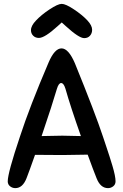

<svg xmlns="http://www.w3.org/2000/svg" viewBox="-20 -972 637 992"><path d="M479 -51Q462 -93 433 -173Q353 -171 303 -171Q199 -171 161 -172Q130 -84 117 -51Q97 0 59 0Q44 0 32 -9.5Q20 -19 20 -35Q20 -79 83 -266Q133 -420 231 -649Q262 -722 298 -722Q334 -722 367 -645Q472 -387 512 -266Q517 -251 528 -218Q539 -185 546 -163.5Q553 -142 561 -115Q569 -88 573 -68Q577 -48 577 -35Q577 -19 565 -9.5Q553 0 538 0Q499 0 479 -51ZM302 -271Q334 -271 398 -269Q344 -422 318 -514Q309 -543 296 -543Q283 -543 274 -513Q251 -434 195 -269Q267 -271 302 -271ZM432 -866Q456 -840 456 -818Q456 -800 445 -787.5Q434 -775 415 -775Q388 -775 320 -837L299 -856L278 -837Q211 -776 181 -776Q163 -776 151.5 -787.5Q140 -799 140 -816Q140 -839 166 -866Q193 -895 236 -923.5Q279 -952 299 -952Q319 -952 362 -923.5Q405 -895 432 -866Z"/></svg>

Font: Sniglet
Style: Regular
Weight: 400
Designer: Haley Fiege
Foundry: Haley Fiege, Pablo Impallari, Brenda Gallo
Version: Version 2.000